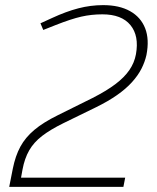

<svg xmlns="http://www.w3.org/2000/svg" viewBox="-20 -730 613 750"><path d="M16 0 30 -71Q40 -121 59.5 -157Q79 -193 114 -222.5Q149 -252 206 -280L341 -347Q396 -375 431 -401.5Q466 -428 485.5 -456.5Q505 -485 511 -518Q524 -590 489.5 -632Q455 -674 380 -674Q337 -674 297.5 -665Q258 -656 197 -632L149 -613L138 -639L184 -660Q238 -685 286 -697.5Q334 -710 383 -710Q446 -710 488 -686.5Q530 -663 547 -619.5Q564 -576 552 -515Q546 -488 532.5 -461.5Q519 -435 495.5 -409Q472 -383 437 -358.5Q402 -334 355 -311L228 -249Q177 -224 144.5 -199Q112 -174 94 -142.5Q76 -111 68 -68L60 -24L51 -36H469L462 0Z"/></svg>

Font: REM Medium Thin
Style: Italic
Weight: 250
Italic angle: -11°
Version: Version 1.005;gftools[0.9.28]